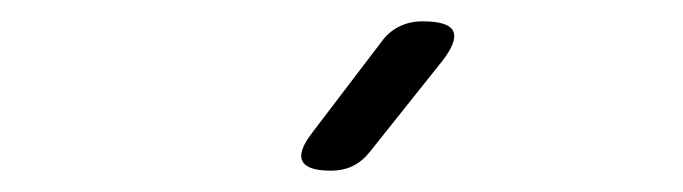

<svg xmlns="http://www.w3.org/2000/svg" viewBox="-20 -805 640 180"><path d="M290 -645Q268 -645 263.5 -654Q259 -663 273 -681L337 -765Q344 -775 354 -780Q364 -785 376 -785Q401 -785 405 -775.5Q409 -766 394 -747L327 -663Q320 -654 311 -649.5Q302 -645 290 -645Z"/></svg>

Font: Maple Mono NL ExtraLight
Style: Regular
Weight: 275
Monospace: yes
Designer: subframe7536
Version: Version 7.000